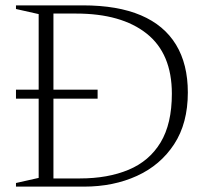

<svg xmlns="http://www.w3.org/2000/svg" viewBox="-20 -695 769 715"><path d="M39.5 -327.5V-361H343.5V-327.5ZM620 -346Q620 -495.5 526 -570Q432 -644.5 263.5 -644.5H136.5L142.5 -675H289Q418 -675 504.8 -638Q591.5 -601 635.5 -528.5Q679.5 -456 679.5 -350.5Q679.5 -236 628.5 -158Q577.5 -80 490 -40Q402.5 0 292.5 0H142.5L136.5 -30.5H277.5Q381.5 -30.5 458.8 -62.8Q536 -95 578 -164.5Q620 -234 620 -346ZM39.5 0V-13.5L124 -32.5V-642.5L39.5 -661.5V-675H179V0Z"/></svg>

Font: Newsreader 24pt Light
Style: Regular
Weight: 300
Designer: Hugues Gentile
Foundry: Production Type
Version: Version 1.003